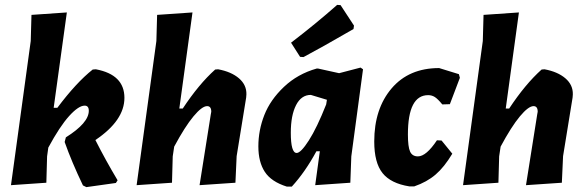

<svg xmlns="http://www.w3.org/2000/svg" viewBox="-20 -755 2401 787"><path d="M373 -471Q490 -449 490 -354Q490 -261 371 -181Q413 -98 462 -16L455 -5L334 12L320 5Q274 -91 245 -173L250 -192Q344 -251 344 -301Q344 -322 327 -322Q302 -322 263.5 -279.5Q225 -237 178 -150L173 -114L170 -6L25 4L106 -587L109 -694L254 -704L200 -313H215Q292 -416 360 -470Z M874 -471Q928 -461 959.5 -434Q991 -407 990 -368L989 -355L950 -115L945 -6L798 4L844 -286L846 -297Q846 -320 829 -320Q808 -320 773 -278Q738 -236 694 -154L688 -114L685 -6L540 4L621 -587L624 -694L769 -704L715 -310H729Q795 -410 862 -470Z M1362 -735 1376 -734 1431 -650 1429 -636Q1294 -558 1224 -521L1210 -522L1173 -580Q1275 -658 1362 -735ZM1278 -474H1284L1370 -455L1458 -478L1468 -471L1420 -114L1416 -6L1272 4L1291 -135H1277Q1231 -50 1176 10H1156Q1092 -10 1065.5 -50.5Q1039 -91 1039 -155Q1039 -221 1063.5 -283.5Q1088 -346 1144 -399Q1200 -452 1278 -474ZM1172 -211Q1172 -128 1196 -128Q1213 -128 1246 -179.5Q1279 -231 1317 -327L1320 -346L1254 -366Q1215 -366 1193.5 -324Q1172 -282 1172 -211Z M1780 -476 1861 -451 1865 -436 1824 -328 1793 -327Q1774 -350 1762 -357.5Q1750 -365 1735 -365Q1652 -365 1652 -204Q1652 -153 1661 -133.5Q1670 -114 1693 -114Q1727 -114 1771 -180L1790 -179L1834 -125Q1801 -70 1765.5 -39.5Q1730 -9 1678 9H1658Q1582 -3 1548 -45.5Q1514 -88 1514 -175Q1514 -309 1585 -392.5Q1656 -476 1780 -476Z M2212 -471Q2266 -461 2297.5 -434Q2329 -407 2328 -368L2327 -355L2288 -115L2283 -6L2136 4L2182 -286L2184 -297Q2184 -320 2167 -320Q2146 -320 2111 -278Q2076 -236 2032 -154L2026 -114L2023 -6L1878 4L1959 -587L1962 -694L2107 -704L2053 -310H2067Q2133 -410 2200 -470Z"/></svg>

Font: Alegreya Sans SC ExtraBold
Style: Italic
Weight: 800
Italic angle: -7°
Designer: Juan Pablo del Peral
Foundry: Huerta Tipografica
Version: Version 2.007